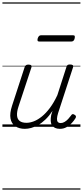

<svg xmlns="http://www.w3.org/2000/svg" viewBox="-20 -1050 686 1590"><path d="M186 17Q139 17 107 -4.5Q75 -26 67 -68.5Q59 -111 80 -175L184 -494Q189 -506 195.5 -510.5Q202 -515 215 -515Q232 -515 238 -509Q244 -503 240 -491L133 -167Q119 -125 121 -94.5Q123 -64 142.5 -48.5Q162 -33 200 -33Q228 -33 260.5 -45.5Q293 -58 327 -85.5Q361 -113 393.5 -156.5Q426 -200 455 -262L530 -495Q534 -508 540 -512Q546 -516 559 -516Q576 -516 582.5 -510.5Q589 -505 585 -493L461 -113Q453 -87 452 -68Q451 -49 459 -40Q467 -31 483 -31Q499 -31 515 -40.5Q531 -50 544.5 -64.5Q558 -79 568 -93Q572 -101 579 -104Q586 -107 597 -100Q608 -94 609 -86.5Q610 -79 605 -71Q593 -51 574.5 -31Q556 -11 531 3Q506 17 476 17Q452 17 435.5 9Q419 1 410 -13.5Q401 -28 400 -49Q399 -70 404 -97L415 -132Q387 -90 357 -61Q327 -32 296.5 -15Q266 2 238 9.5Q210 17 186 17ZM306 -706Q294 -706 291.5 -712.5Q289 -719 292 -731Q296 -744 302.5 -751Q309 -758 320 -758H585Q597 -758 599 -751Q601 -744 598 -731Q595 -718 588 -712Q581 -706 570 -706ZM0 510H646V520H0ZM0 -20H646V0H0ZM0 -505H646V-500H0ZM0 -1030H646V-1020H0Z"/></svg>

Font: Playwrite CO Guides
Style: Regular
Weight: 400
Designer: Veronika Burian, José Scaglione
Foundry: TypeTogether
Version: Version 1.003